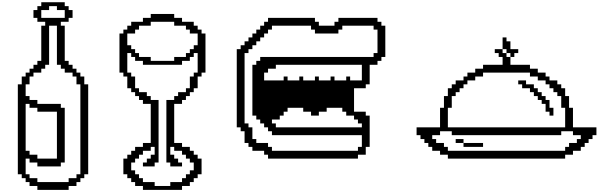

<svg xmlns="http://www.w3.org/2000/svg" viewBox="-20 -1449 5611 1754"><path d="M357.1 -1428.6V-1392.9H321.4V-1357.1H285.7V-1285.7H321.4V-1250H392.9V-1214.3H357.1V-892.9H321.4V-857.1H285.7V-821.4H250V-785.7H214.3V-750H178.6V-678.6H142.9V142.9H178.6V178.6H214.3V214.3H250V250H321.4V285.7H607.1V250H678.6V214.3H714.3V178.6H750V142.9H785.7V-678.6H750V-750H714.3V-785.7H678.6V-821.4H642.9V-857.1H607.1V-892.9H571.4V-1214.3H535.7V-1250H607.1V-1285.7H642.9V-1357.1H607.1V-1392.9H571.4V-1428.6ZM500 -1392.9V-1357.1H571.4V-1285.7H357.1V-1357.1H428.6V-1392.9ZM500 -1214.3V-857.1H535.7V-821.4H571.4V-785.7H642.9V-750H678.6V-678.6H714.3V142.9H678.6V178.6H607.1V214.3H321.4V178.6H250V142.9H214.3V0H250V35.7H321.4V71.4H535.7V35.7H571.4V-464.3H535.7V-500H321.4V-535.7H250V-571.4H214.3V-678.6H250V-750H285.7V-785.7H357.1V-821.4H392.9V-857.1H428.6V-1214.3ZM500 -428.6V0H321.4V-35.7H250V-71.4H214.3V-500H250V-464.3H321.4V-428.6Z M1285.7 214.3V178.6H1250V142.9H1214.3V107.1H1178.6V35.7H1214.3V0H1250V-35.7H1285.7V-71.4H1357.1V-107.1H1392.9V-35.7H1357.1V0H1321.4V35.7H1285.7V71.4H1392.9V35.7H1428.6V-535.7H1357.1V-571.4H1321.4V-607.1H1250V-642.9H1214.3V-750H1178.6V-785.7H1142.9V-964.3H1178.6V-928.6H1214.3V-892.9H1285.7V-857.1H1642.9V-892.9H1714.3V-928.6H1750V-964.3H1785.7V-785.7H1750V-750H1714.3V-642.9H1678.6V-607.1H1607.1V-571.4H1571.4V-535.7H1500V35.7H1535.7V71.4H1642.9V35.7H1607.1V0H1571.4V-35.7H1535.7V-107.1H1571.4V-71.4H1642.9V-35.7H1678.6V0H1714.3V35.7H1750V107.1H1714.3V142.9H1678.6V178.6H1642.9V214.3H1535.7V250H1392.9V214.3ZM1285.7 -107.1H1214.3V-71.4H1178.6V-35.7H1142.9V0H1107.1V142.9H1142.9V178.6H1178.6V214.3H1214.3V250H1285.7V285.7H1642.9V250H1714.3V214.3H1750V178.6H1785.7V142.9H1821.4V0H1785.7V-35.7H1750V-71.4H1714.3V-107.1H1642.9V-142.9H1571.4V-500H1642.9V-535.7H1678.6V-571.4H1714.3V-607.1H1750V-642.9H1785.7V-750H1821.4V-785.7H1857.1V-1142.9H1821.4V-1178.6H1785.7V-1214.3H1750V-1250H1642.9V-1285.7H1571.4V-1321.4H1357.1V-1285.7H1285.7V-1250H1178.6V-1214.3H1142.9V-1178.6H1107.1V-1142.9H1071.4V-785.7H1107.1V-750H1142.9V-642.9H1178.6V-607.1H1214.3V-571.4H1250V-535.7H1285.7V-500H1357.1V-142.9H1285.7ZM1785.7 -1035.7H1750V-1000H1714.3V-964.3H1678.6V-928.6H1571.4V-892.9H1357.1V-928.6H1250V-964.3H1214.3V-1000H1178.6V-1035.7H1142.9V-1142.9H1214.3V-1178.6H1250V-1214.3H1357.1V-1250H1571.4V-1214.3H1678.6V-1178.6H1714.3V-1142.9H1785.7Z M3250 -71.4H2464.3V-107.1H2428.6V-142.9H2321.4V-178.6H2285.7V-285.7H2250V-321.4H2214.3V-964.3H2250V-1000H2285.7V-1035.7H2321.4V-1071.4H2357.1V-1107.1H2392.9V-1142.9H2428.6V-1178.6H2464.3V-1214.3H2821.4V-1178.6H2857.1V-1142.9H3071.4V-1178.6H3107.1V-1214.3H3392.9V-1178.6H3428.6V-964.3H3392.9V-928.6H2357.1V-892.9H2321.4V-857.1H2285.7V-392.9H2321.4V-357.1H2357.1V-321.4H2392.9V-285.7H2428.6V-250H2464.3V-214.3H3285.7V-107.1H3250ZM2428.6 -35.7V0H3250V-35.7H3321.4V-107.1H3357.1V-392.9H3321.4V-428.6H3214.3V-642.9H3321.4V-678.6H3357.1V-857.1H3428.6V-892.9H3464.3V-928.6H3500V-1214.3H3464.3V-1250H3428.6V-1285.7H3071.4V-1250H3035.7V-1214.3H2892.9V-1250H2857.1V-1285.7H2428.6V-1250H2392.9V-1214.3H2357.1V-1178.6H2321.4V-1142.9H2285.7V-1107.1H2250V-1071.4H2214.3V-1035.7H2178.6V-1000H2142.9V-285.7H2178.6V-250H2214.3V-142.9H2250V-107.1H2285.7V-71.4H2392.9V-35.7ZM2571.4 -714.3H2392.9V-785.7H2428.6V-821.4H2500V-857.1H3285.7V-714.3H3178.6V-750H3142.9V-714.3H3035.7V-750H3000V-714.3H2892.9V-750H2857.1V-714.3H2750V-750H2714.3V-714.3H2607.1V-750H2571.4ZM2500 -285.7V-321.4H2464.3V-357.1H2535.7V-392.9H2571.4V-428.6H2607.1V-464.3H2750V-428.6H2821.4V-392.9H2892.9V-428.6H2964.3V-464.3H3107.1V-428.6H3142.9V-392.9H3214.3V-357.1H3250V-321.4H3285.7V-285.7Z M5142.9 -71.4H4071.4V-107.1H4035.7V-142.9H3964.3V-178.6H3928.6V-214.3H4000V-250H4107.1V-214.3H5107.1V-250H5214.3V-214.3H5285.7V-178.6H5250V-142.9H5178.6V-107.1H5142.9ZM3928.6 -107.1V-71.4H4000V-35.7H4071.4V0H5142.9V-35.7H5214.3V-71.4H5285.7V-107.1H5321.4V-142.9H5357.1V-178.6H5392.9V-214.3H5428.6V-285.7H5214.3V-464.3H5178.6V-571.4H5142.9V-642.9H5107.1V-678.6H5071.4V-714.3H5000V-750H4964.3V-785.7H4892.9V-821.4H4821.4V-857.1H4642.9V-928.6H4607.1V-964.3H4571.4V-1000H4500V-964.3H4535.7V-928.6H4571.4V-857.1H4392.9V-821.4H4321.4V-785.7H4250V-750H4214.3V-714.3H4142.9V-678.6H4107.1V-642.9H4071.4V-571.4H4035.7V-464.3H4000V-285.7H3785.7V-214.3H3821.4V-178.6H3857.1V-142.9H3892.9V-107.1ZM4071.4 -285.7V-464.3H4107.1V-571.4H4142.9V-607.1H4178.6V-642.9H4214.3V-678.6H4250V-714.3H4321.4V-750H4392.9V-785.7H4821.4V-750H4892.9V-714.3H4964.3V-678.6H5000V-642.9H5035.7V-607.1H5071.4V-571.4H5107.1V-464.3H5142.9V-285.7ZM4214.3 -178.6H4142.9V-142.9H4214.3ZM4214.3 -142.9V-107.1H4392.9V-142.9ZM4642.9 -964.3V-928.6H4678.6V-964.3H4714.3V-1000H4642.9V-1071.4H4607.1V-1107.1H4571.4V-1000H4607.1V-964.3ZM5000 -428.6V-392.9H5035.7V-464.3H5000V-535.7H4964.3V-571.4H4928.6V-607.1H4892.9V-642.9H4857.1V-678.6H4785.7V-714.3H4714.3V-678.6H4750V-642.9H4821.4V-607.1H4857.1V-571.4H4892.9V-535.7H4928.6V-500H4964.3V-428.6Z"/></svg>

Font: Gossip Icons High Pixel
Style: Regular
Weight: 500
Designer: Deborah Khodanovich
Version: Version 1.001;Glyphs 3.3.1 (3343)